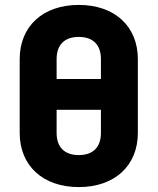

<svg xmlns="http://www.w3.org/2000/svg" viewBox="-20 -750 640 780"><path d="M300 10C447 10 540 -78 540 -210V-510C540 -642 447 -730 300 -730C153 -730 60 -642 60 -510V-210C60 -78 153 10 300 10ZM210 -429V-510C210 -568 242 -600 300 -600C358 -600 390 -568 390 -510V-429ZM300 -120C242 -120 210 -152 210 -210V-304H390V-210C390 -152 358 -120 300 -120Z"/></svg>

Font: JetBrains Mono ExtraBold
Style: Regular
Weight: 800
Monospace: yes
Designer: Philipp Nurullin, Konstantin Bulenkov
Foundry: JetBrains
Version: Version 2.305